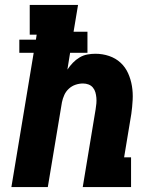

<svg xmlns="http://www.w3.org/2000/svg" viewBox="-20 -755 640 775"><path d="M26 0 116 -542H58V-595H125L128 -615H100V-735H295L277 -627H333V-542H263L252 -474Q262 -489 274 -501.5Q286 -514 301 -523Q316 -532 332.5 -535Q349 -538 365 -538Q394 -538 420.5 -529Q447 -520 466.5 -502Q486 -484 497 -459.5Q508 -435 512.5 -408Q517 -381 515.5 -352Q514 -323 510 -295L481 -120H509V0H314L366 -314Q368 -326 369 -337.5Q370 -349 369 -360.5Q368 -372 365 -382.5Q362 -393 355 -401.5Q348 -410 337.5 -414Q327 -418 315 -418Q300 -418 285 -413Q270 -408 258 -397Q246 -386 239.5 -371.5Q233 -357 230 -342L173 0Z"/></svg>

Font: Iosevka Slab Heavy Extended
Style: Italic
Weight: 900
Width: 7
Italic angle: -9°
Monospace: yes
Designer: Belleve Invis
Foundry: Belleve Invis
Version: Version 11.1.0; ttfautohint (v1.8.3)